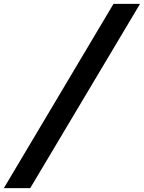

<svg xmlns="http://www.w3.org/2000/svg" viewBox="-26 -770 748 998"><path d="M564 -750H702L131 208H-6Z"/></svg>

Font: Teachers[wght] Italic
Style: Regular
Weight: 400
Designer: Alfredo Marco Pradil & Chank Diesel
Version: Version 1.000;Glyphs 3.1.2 (3151)